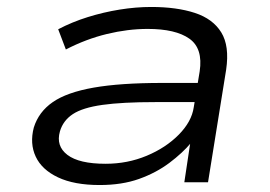

<svg xmlns="http://www.w3.org/2000/svg" viewBox="-20 -523 775 551"><path d="M266 8Q193 8 146.5 -14Q100 -36 82.5 -73.5Q65 -111 77 -157Q91 -202 131.5 -230Q172 -258 248.5 -271.5Q325 -285 446 -285H566L557 -230H425Q331 -230 274 -222Q217 -214 189 -195.5Q161 -177 152 -146Q140 -104 173.5 -78.5Q207 -53 283 -53Q346 -53 401 -76Q456 -99 493 -136.5Q530 -174 536 -215L553 -318Q563 -384 523.5 -412Q484 -440 404 -440Q347 -440 287 -425.5Q227 -411 169 -381L147 -439Q187 -460 232 -474Q277 -488 323.5 -495.5Q370 -503 414 -503Q487 -503 539 -486Q591 -469 615 -430Q639 -391 629 -323L577 0H509L526 -113L529 -114Q504 -84 466 -55.5Q428 -27 379 -9.5Q330 8 266 8Z"/></svg>

Font: Nunito Sans 7pt Expanded Light
Style: Italic
Weight: 300
Width: 7
Italic angle: -9°
Designer: Vernon Adams
Foundry: Vernon Adams
Version: Version 3.101;gftools[0.9.27]